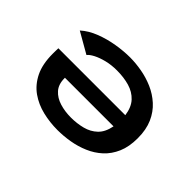

<svg xmlns="http://www.w3.org/2000/svg" viewBox="-122 -1018 1344 1344"><g transform="rotate(45 550.0 -346.0)"><path d="M527.5 13.5Q451.5 13.5 380 -3.8Q308.5 -21 251.2 -61.2Q194 -101.5 160.2 -170Q126.5 -238.5 126.5 -341.5Q126.5 -349 126.8 -369.2Q127 -389.5 127.5 -396H790Q780.5 -465.5 744 -504.8Q707.5 -544 651.8 -560.2Q596 -576.5 527.5 -576.5Q472.5 -576.5 425.5 -564.8Q378.5 -553 345.5 -535.8Q312.5 -518.5 300 -501.5L145.5 -590Q191.5 -631.5 257.2 -657Q323 -682.5 394 -694.2Q465 -706 528 -706Q583.5 -706 644 -695.2Q704.5 -684.5 761.8 -659.8Q819 -635 865.2 -593.2Q911.5 -551.5 938.8 -489.8Q966 -428 966 -343.5Q966 -259.5 939.8 -198.8Q913.5 -138 868.8 -97Q824 -56 767.2 -31.8Q710.5 -7.5 648.8 3Q587 13.5 527.5 13.5ZM532.5 -115Q591.5 -115 645 -128.8Q698.5 -142.5 736.2 -178.5Q774 -214.5 787 -282.5H306V-278Q306 -217.5 337.8 -182Q369.5 -146.5 421 -130.8Q472.5 -115 532.5 -115Z"/></g></svg>

Font: Trispace Expanded
Style: Bold
Weight: 700
Width: 7
Designer: Tyler Finck
Foundry: Etcetera Type Company
Version: Version 1.210; ttfautohint (v1.8.3)